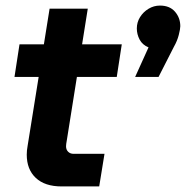

<svg xmlns="http://www.w3.org/2000/svg" viewBox="-20 -669 667 689"><path d="M201 0Q141 0 108.5 -30.5Q76 -61 76 -114Q76 -129 79 -145L158 -638H295L220 -167Q217 -151 217 -144Q217 -132 224.5 -124.5Q232 -117 244 -117H355L336 0ZM32 -393 50 -510H417L399 -393ZM465 -393 513 -499Q491 -508 481 -527Q471 -546 471 -567Q471 -589 482.5 -607.5Q494 -626 513 -637.5Q532 -649 554 -649Q589 -649 608 -627Q627 -605 627 -575Q627 -565 621.5 -543.5Q616 -522 604 -501L549 -393Z"/></svg>

Font: MuseoModerno SemiBold
Style: Italic
Weight: 600
Italic angle: -9°
Designer: Pablo Cosgaya, Héctor Gatti, Marcela Romero, and the Authors of The MuseoModerno Project.
Foundry: Omnibus-Type Team
Version: Version 1.003